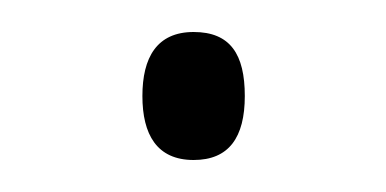

<svg xmlns="http://www.w3.org/2000/svg" viewBox="-20 -93 241 120"><path d="M69 -33C69 -9 78 7 101 7C123 7 133 -7 133 -33C133 -59 124 -73 101 -73C78 -73 69 -57 69 -33Z"/></svg>

Font: Noto Sans Condensed ExtraLight
Style: Regular
Weight: 200
Width: 3
Designer: Monotype Design Team
Foundry: Monotype Imaging Inc.
Version: Version 2.013